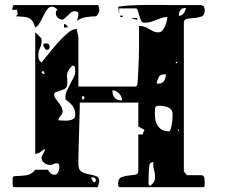

<svg xmlns="http://www.w3.org/2000/svg" viewBox="-20 -768 1040 801"><path d="M820 -37Q831 -37 832.5 -25Q834 -13 834 -7Q834 -6 834 3.5Q834 13 827 13H480Q474 13 473.5 5.5Q473 -2 473 -4Q473 -23 486 -28.5Q499 -34 515 -35.5Q531 -37 544 -39Q557 -41 557 -53V-207H576Q576 -215 579 -218.5Q582 -222 582.5 -224Q583 -226 578 -229Q573 -232 557 -240V-340H313Q313 -326 312 -292.5Q311 -259 310 -220.5Q309 -182 308 -148Q307 -114 307 -100V-85Q307 -59 320.5 -51.5Q334 -44 350.5 -41Q367 -38 380.5 -33.5Q394 -29 394 -10Q394 -7 393 -7Q392 -4 391.5 -0.5Q391 3 390 6Q389 10 387 13H40Q36 13 34.5 9.5Q33 6 32.5 2Q32 -2 32.5 -6Q33 -10 33 -10Q33 -13 32.5 -22.5Q32 -32 40 -33Q65 -34 88 -36.5Q111 -39 127 -60H180Q185 -51 191 -45Q197 -39 207 -39Q218 -39 223 -50Q228 -61 228 -70Q228 -77 226 -82Q224 -87 213 -87Q212 -87 203.5 -83.5Q195 -80 193 -80H187Q175 -80 164 -89Q153 -98 153 -110V-113L167 -140V-147Q160 -142 148.5 -134Q137 -126 127 -126V-633Q128 -632 132 -628.5Q136 -625 140.5 -620.5Q145 -616 148.5 -612Q152 -608 153 -607L154 -601Q154 -584 147 -568.5Q140 -553 140 -536Q140 -526 142 -520.5Q144 -515 153 -507Q163 -519 181.5 -542.5Q200 -566 221 -589.5Q242 -613 263 -630.5Q284 -648 300 -647L307 -613V-407H547L553 -413Q553 -413 554.5 -431Q556 -449 557 -473.5Q558 -498 559 -524Q560 -550 560 -567V-660Q573 -660 583.5 -656Q594 -652 603 -646.5Q612 -641 620.5 -637Q629 -633 640 -633Q650 -633 657 -640.5Q664 -648 668.5 -658.5Q673 -669 675.5 -680Q678 -691 678 -697Q665 -697 653.5 -693Q642 -689 631 -684.5Q620 -680 608 -676.5Q596 -673 582 -673Q573 -673 568.5 -682.5Q564 -692 561 -703Q558 -714 555 -723.5Q552 -733 547 -733H477V-707L473 -740Q497 -744 524.5 -745.5Q552 -747 580 -747.5Q608 -748 634.5 -747.5Q661 -747 683 -747H820Q830 -743 832 -737.5Q834 -732 834 -724Q834 -704 820.5 -699Q807 -694 790.5 -693Q774 -692 760.5 -689.5Q747 -687 747 -673V-53L760 -37ZM387 -747Q391 -747 392.5 -738.5Q394 -730 394 -727Q394 -709 380 -700Q362 -700 339 -696.5Q316 -693 300 -680Q302 -683 304.5 -693Q307 -703 307 -707Q307 -717 302 -719Q297 -721 290 -721Q282 -721 274.5 -714.5Q267 -708 260 -701Q253 -694 246 -689Q239 -684 233 -687Q213 -695 213 -713Q213 -717 214 -721Q215 -725 220 -727Q216 -732 209.5 -736Q203 -740 197 -740Q185 -740 177 -729Q169 -718 162 -703.5Q155 -689 147 -674.5Q139 -660 127 -653Q122 -670 116 -679Q110 -688 101 -692.5Q92 -697 79 -698Q66 -699 47 -700Q55 -710 53.5 -712.5Q52 -715 52 -727H31Q31 -728 32.5 -737.5Q34 -747 40 -747ZM755 -735Q740 -735 733 -726Q726 -717 726 -702Q738 -702 746.5 -713Q755 -724 755 -735ZM493 -700Q492 -697 487 -697Q482 -697 480 -700Q478 -703 486.5 -703Q495 -703 493 -700ZM553 -686Q549 -686 547 -687Q544 -687 536.5 -689.5Q529 -692 527 -693H553ZM247 -653V-667H250Q255 -667 258.5 -662.5Q262 -658 262 -653ZM187 -573Q187 -567 185 -563.5Q183 -560 173 -560Q171 -561 170 -562Q167 -565 167 -567Q165 -569 162.5 -574Q160 -579 160 -580Q160 -585 165 -586Q170 -587 173 -587Q187 -587 187 -573ZM720 -507Q721 -510 717 -510Q713 -510 713 -507Q714 -504 716.5 -504Q719 -504 720 -507ZM253 -363Q253 -377 259.5 -391Q266 -405 273.5 -418.5Q281 -432 287.5 -445.5Q294 -459 294 -473Q294 -479 293 -486.5Q292 -494 283 -494Q281 -494 280 -493Q268 -479 264 -471Q260 -463 259.5 -455.5Q259 -448 260.5 -438.5Q262 -429 260 -413Q259 -402 250.5 -397.5Q242 -393 232 -390Q222 -387 214 -384Q206 -381 206 -374Q206 -365 211.5 -357.5Q217 -350 223.5 -341.5Q230 -333 235.5 -323.5Q241 -314 241 -302Q241 -296 238.5 -292Q236 -288 232.5 -284.5Q229 -281 226.5 -277Q224 -273 224 -266Q233 -266 245 -265Q257 -264 268 -265.5Q279 -267 286.5 -272.5Q294 -278 294 -290Q294 -312 283 -326Q272 -340 253 -353ZM160 -473 153 -467Q157 -461 160 -460H167ZM672 -458Q649 -458 643.5 -448.5Q638 -439 633 -420Q636 -419 640 -419Q657 -419 664.5 -431Q672 -443 672 -458ZM489 -349Q489 -365 477 -378Q465 -391 449 -391Q449 -349 489 -349ZM327 -353Q332 -353 332 -360Q332 -367 327 -367Q322 -367 322 -360Q322 -353 327 -353ZM700 -291Q700 -303 694.5 -310Q689 -317 680.5 -320.5Q672 -324 661.5 -325.5Q651 -327 642 -327Q628 -327 627 -315.5Q626 -304 626 -294Q626 -280 628.5 -267Q631 -254 638 -243.5Q645 -233 656 -226.5Q667 -220 684 -220Q689 -220 692 -229.5Q695 -239 697 -251.5Q699 -264 699.5 -275.5Q700 -287 700 -291ZM727 -227H720L727 -220ZM607 -87Q604 -86 603 -77Q602 -68 601 -57Q600 -46 600 -35Q600 -24 600 -19Q600 -16 599.5 -5Q599 6 607 7Q615 1 621 -7.5Q627 -16 627 -26Q627 -45 622.5 -59Q618 -73 620 -93ZM380 -13Q380 -22 376.5 -25Q373 -28 367 -28Q362 -28 360 -27Q362 -21 365 -15.5Q368 -10 373 -7Q375 -7 377.5 -9.5Q380 -12 380 -13Z"/></svg>

Font: Genkaimincho
Style: Regular
Weight: 800
Designer: Dr. Ken Lunde (project architect, glyph set definition & overall production); Masataka HATTORI \u670D \u90E8 \u6B63 \u8C
Foundry: Adobe Systems Incorporated
Version: Version 1.00